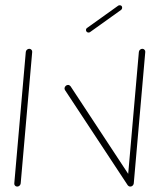

<svg xmlns="http://www.w3.org/2000/svg" viewBox="-20 -702 566 722"><path d="M44.8 -0.4Q39.6 -0.4 36.5 -3.9Q33.3 -7.4 33.7 -12.2L77 -506.7Q77.4 -511.5 81.3 -515Q85.2 -518.5 90 -518.5Q94.8 -518.5 98.1 -515Q101.5 -511.5 101.1 -506.7L57.8 -12.2Q57 -7 53.3 -3.7Q49.6 -0.4 44.8 -0.4ZM222.6 -370.4Q223.3 -375.6 227.2 -379.1Q231.1 -382.6 235.9 -382.6Q241.1 -382.6 245.2 -377.8L481.1 -19.3L460.7 -4.8L224.4 -363.3Q222.6 -366.3 222.6 -370.4ZM470 -0.4Q464.8 -0.4 461.7 -3.9Q458.5 -7.4 458.9 -12.2L502.2 -506.7Q502.6 -511.5 506.5 -515Q510.4 -518.5 515.2 -518.5Q520 -518.5 523.3 -515Q526.7 -511.5 526.3 -506.7L483 -12.2Q482.2 -7 478.5 -3.7Q474.8 -0.4 470 -0.4ZM312.6 -579.6Q308.9 -579.6 306.1 -582.4Q303.3 -585.2 303.3 -588.9Q303.3 -594.4 308.1 -597.4L424.1 -680.4Q426.3 -682.2 430.4 -682.2Q434.4 -682.2 436.9 -679.8Q439.3 -677.4 439.3 -673.3Q439.3 -667.8 434.8 -664.4L318.9 -581.5Q316.7 -579.6 312.6 -579.6Z"/></svg>

Font: 26F Galaxy Sans Thin
Style: Italic
Weight: 100
Italic angle: -4.99998°
Designer: C₂₉H₂₅N₃O₅
Version: Version 1.200